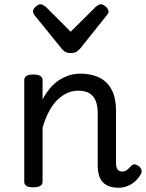

<svg xmlns="http://www.w3.org/2000/svg" viewBox="-20 -865 686 902"><path d="M537 17Q511 17 492.5 10Q474 3 462 -10Q450 -23 444.5 -43Q439 -63 439 -88V-334Q439 -368 429.5 -391.5Q420 -415 400 -427Q380 -439 346 -439Q321 -439 297 -428.5Q273 -418 251 -397Q229 -376 211 -343Q193 -310 180 -265V-11Q180 2 169 8.5Q158 15 136 15Q115 15 104.5 8.5Q94 2 94 -11V-489Q94 -502 104.5 -508.5Q115 -515 136 -515Q158 -515 169 -508.5Q180 -502 180 -489V-398Q196 -428 215.5 -451Q235 -474 258.5 -489Q282 -504 306.5 -511.5Q331 -519 358 -519Q407 -519 444.5 -501.5Q482 -484 503.5 -445.5Q525 -407 525 -343V-99Q525 -85 528.5 -76Q532 -67 538.5 -63Q545 -59 554 -59Q563 -59 570 -62.5Q577 -66 584 -73Q591 -80 599 -88Q606 -95 615.5 -92.5Q625 -90 634 -83Q643 -74 645 -64.5Q647 -55 641 -46Q630 -26 613.5 -12Q597 2 577.5 9.5Q558 17 537 17ZM455 -845Q464 -845 477 -833.5Q490 -822 490 -811Q490 -809 489 -805.5Q488 -802 483 -795L356 -636Q350 -630 341 -623Q332 -616 312 -616Q293 -616 284 -623Q275 -630 270 -636L141 -795Q137 -802 136 -805.5Q135 -809 135 -811Q135 -822 147.5 -833.5Q160 -845 170 -845Q176 -845 182 -841.5Q188 -838 195 -833L312 -716L430 -833Q436 -838 442 -841.5Q448 -845 455 -845Z"/></svg>

Font: Playwrite IT Trad
Style: Regular
Weight: 400
Designer: Veronika Burian, José Scaglione
Foundry: TypeTogether
Version: Version 1.002